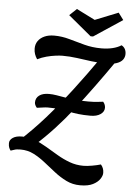

<svg xmlns="http://www.w3.org/2000/svg" viewBox="-63 -903 742 1072"><g transform="rotate(5 308.0 -366.5)"><path d="M157 -81 63 -94Q137 -161 207 -240.5Q277 -320 344.5 -408.5Q412 -497 476 -589L569 -586Q459 -427 361 -301.5Q263 -176 157 -81ZM427 123Q385 123 349.5 105.5Q314 88 282 63Q250 38 218 12.5Q186 -13 152.5 -30Q119 -47 79 -47Q56 -47 44 -42.5Q32 -38 24 -36Q19 -42 15 -51.5Q11 -61 11 -77Q11 -95 29.5 -107.5Q48 -120 81 -120Q118 -120 152.5 -107Q187 -94 220.5 -74Q254 -54 288 -34Q322 -14 358.5 -0.5Q395 13 436 13Q456 13 484.5 8Q513 3 533 -3Q550 16 550 43Q550 59 537.5 77.5Q525 96 498.5 109.5Q472 123 427 123ZM451 -269Q412 -269 382.5 -272.5Q353 -276 327.5 -281.5Q302 -287 274 -290.5Q246 -294 210 -294Q198 -294 182 -291.5Q166 -289 149 -287Q136 -302 136 -316Q136 -341 155.5 -355.5Q175 -370 210 -370Q230 -370 251.5 -366.5Q273 -363 298.5 -358.5Q324 -354 356.5 -350.5Q389 -347 432 -347Q465 -347 484 -349.5Q503 -352 515 -353Q522 -345 525 -336.5Q528 -328 528 -320Q528 -298 507 -283.5Q486 -269 451 -269ZM127 -557Q118 -570 113 -584.5Q108 -599 108 -616Q108 -640 120.5 -658Q133 -676 156 -686.5Q179 -697 211 -697Q254 -697 296 -685Q338 -673 383 -661Q428 -649 479 -649Q513 -649 541.5 -656Q570 -663 590 -676Q603 -669 609.5 -657Q616 -645 616 -629Q616 -611 605.5 -597Q595 -583 572.5 -575Q550 -567 516 -567Q471 -567 429.5 -572.5Q388 -578 348 -583.5Q308 -589 266 -589Q252 -589 228 -586Q204 -583 177.5 -576Q151 -569 127 -557ZM413 -711 284 -818 324 -856 428 -804 558 -856 587 -817 427 -711Z"/></g></svg>

Font: Sansita Swashed Light
Style: Regular
Weight: 400
Version: Version 1.003